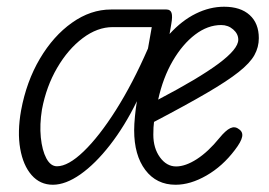

<svg xmlns="http://www.w3.org/2000/svg" viewBox="-20 -528 779 556"><path d="M133 7Q96 7 71.5 -21Q47 -49 38.5 -97.5Q30 -146 41 -208Q56.5 -292 95.5 -358Q134.5 -424 188.5 -462.2Q242.5 -500.5 301.5 -500.5H462Q473.5 -500.5 476.8 -490.5Q480 -480.5 476 -458.5L471 -429.5Q506.5 -468.5 547 -488.5Q587.5 -508.5 629 -508.5Q676.5 -508.5 703 -484.5Q729.5 -460.5 729.5 -417.5Q729.5 -391.5 716.8 -368.5Q704 -345.5 671.2 -319.5Q638.5 -293.5 579 -258.8Q519.5 -224 426 -175Q424 -160.5 424 -138Q424 -99 443.2 -72.5Q462.5 -46 490 -46Q517 -46 550 -67.2Q583 -88.5 615.5 -128.5Q633.5 -150.5 646.8 -156.8Q660 -163 671 -154.5Q684 -146.5 681.2 -132Q678.5 -117.5 660 -93.5Q624.5 -46.5 578 -19.8Q531.5 7 488.5 7Q433 7 400.8 -35.8Q368.5 -78.5 368.5 -151Q368.5 -168 370.8 -191.2Q373 -214.5 376.5 -235Q341 -162.5 298.5 -108Q256 -53.5 213 -23.2Q170 7 133 7ZM145 -46.5Q177.5 -46.5 222.2 -89.5Q267 -132.5 315.8 -209.5Q364.5 -286.5 408.5 -387.5L419.5 -449.5H306.5Q262 -449.5 219.5 -417.5Q177 -385.5 145.5 -331.5Q114 -277.5 101.5 -211Q94.5 -167.5 98.2 -130Q102 -92.5 114.2 -69.5Q126.5 -46.5 145 -46.5ZM438 -239.5Q554.5 -300.5 612.2 -343.2Q670 -386 670 -413Q670 -430 655.2 -442.8Q640.5 -455.5 620.5 -455.5Q581.5 -455.5 545 -427.8Q508.5 -400 480.2 -351.5Q452 -303 438 -239.5Z"/></svg>

Font: Edu VIC WA NT Hand Pre
Style: Regular
Weight: 400
Designer: Tina and Corey Anderson, Eben Sorkin, Mirko Velimirovic
Foundry: Google for Education
Version: Version 1.000